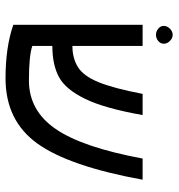

<svg xmlns="http://www.w3.org/2000/svg" viewBox="4 -634 626 673"><g transform="rotate(90 316.5 -297.0)"><path d="M609.4 -484.4Q562.5 -226.6 482.4 -115.2Q402.3 -3.9 253.9 -3.9Q144.5 -3.9 66.4 -31.2V-484.4H140.6V-238.3Q183.6 -238.3 214.8 -257.8Q246.1 -277.3 267.6 -330.1Q289.1 -382.8 308.6 -484.4H382.8Q359.4 -351.6 326.2 -283.2Q293 -214.8 250 -191.4Q207 -168 140.6 -168V-97.7Q175.8 -85.9 261.7 -85.9Q367.2 -85.9 431.6 -179.7Q496.1 -273.4 535.2 -484.4ZM132.8 -558.6Q132.8 -546.9 123 -539.1Q113.3 -531.2 101.6 -531.2Q89.8 -531.2 80.1 -539.1Q70.3 -546.9 70.3 -558.6Q70.3 -570.3 80.1 -580.1Q89.8 -589.8 101.6 -589.8Q113.3 -589.8 123 -580.1Q132.8 -570.3 132.8 -558.6Z"/></g></svg>

Font: 和音 by 宁静之雨，公众号njzyshare
Style: Regular
Weight: 400
Designer: Steve Matteson
Foundry: Ascender Corporation
Version: Version 6.00;June 8, 2018;FontCreator 11.0.0.2388 32-bit